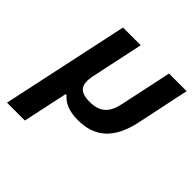

<svg xmlns="http://www.w3.org/2000/svg" viewBox="-185 -649 1003 1003"><g transform="rotate(45 316.5 -147.0)"><path d="M12 206H144L197 -42H204C230 -11 271 9 338 9C463 9 539 -58 571 -205L633 -500H503L441 -209C425 -135 387 -102 314 -102C239 -102 217 -135 232 -209L294 -500H163Z"/></g></svg>

Font: LT Wave Text Bold Italic
Style: Regular
Weight: 700
Designer: Daniel Lyons
Version: Version 2.5 (Glyphs App)